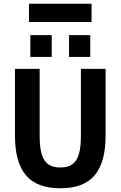

<svg xmlns="http://www.w3.org/2000/svg" viewBox="-20 -993 641 1020"><path d="M300.3 7.2Q175.9 7.2 117.7 -61.9Q59.5 -130.9 59.5 -271.8V-627H190.7V-270.5Q190.7 -210.9 201.5 -173.9Q212.4 -136.8 236.6 -120Q260.8 -103.2 300.3 -103.2Q340.1 -103.2 364.1 -120Q388.2 -136.8 399 -173.9Q409.8 -210.9 409.8 -270.5V-627H541V-271.8Q541 -130.9 483 -61.9Q425 7.2 300.3 7.2ZM141.2 -690.4V-806.2H254.8V-690.4ZM346.8 -690.4V-806.2H459.5V-690.4ZM134 -876.1V-973.3H466.5V-876.1Z"/></svg>

Font: Anaheim
Style: Regular
Weight: 400
Designer: Vernon Adams
Foundry: Vernon Adams
Version: Version 2.001